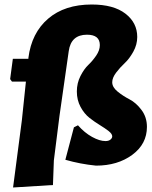

<svg xmlns="http://www.w3.org/2000/svg" viewBox="-20 -724 676 852"><path d="M387 -704Q484 -704 536.5 -663.5Q589 -623 589 -560Q589 -526 571.5 -494.5Q554 -463 533.5 -444Q513 -425 495.5 -402Q478 -379 478 -359Q478 -337 502 -317.5Q526 -298 555 -283Q584 -268 608 -236Q632 -204 632 -161Q632 -85 567 -37Q502 11 406 11Q336 4 270 -15L308 -159L326 -168Q355 -135 388.5 -116.5Q422 -98 448 -98Q462 -98 470 -104.5Q478 -111 478 -119Q478 -130 462 -142.5Q446 -155 423 -169Q400 -183 377 -201Q354 -219 337.5 -249.5Q321 -280 321 -318Q321 -355 337 -386.5Q353 -418 372 -436Q391 -454 407 -477.5Q423 -501 423 -524Q423 -570 366 -570Q295 -570 285 -497L244 -210L219 -12L215 97L38 108L77 -190L95 -362H33L25 -373L37 -463H106V-467Q120 -578 193.5 -641Q267 -704 387 -704Z"/></svg>

Font: Alegreya Sans SC Black
Style: Italic
Weight: 900
Italic angle: -7°
Designer: Juan Pablo del Peral
Foundry: Huerta Tipografica
Version: Version 2.007